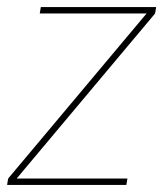

<svg xmlns="http://www.w3.org/2000/svg" viewBox="-28 -521 460 541"><path d="M-8 0 -5 -18 385 -483H84L87 -501H412L409 -483L19 -18H331L328 0Z"/></svg>

Font: DM Sans 17pt Thin
Style: Italic
Weight: 250
Italic angle: -10°
Version: Version 4.004;gftools[0.9.30]